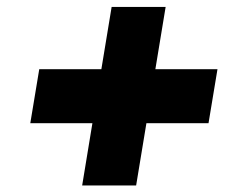

<svg xmlns="http://www.w3.org/2000/svg" viewBox="-20 -579 718 566"><path d="M222.2 -32.2 252.4 -215.8H69.3L95.7 -375H278.8L309.1 -558.6H468.3L438 -375H621.1L594.7 -215.8H411.6L381.3 -32.2Z"/></svg>

Font: Inter Display Black
Style: Italic
Weight: 900
Italic angle: -9.39999°
Designer: Rasmus Andersson
Foundry: rsms
Version: Version 4.000;git-a52131595